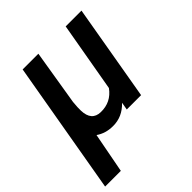

<svg xmlns="http://www.w3.org/2000/svg" viewBox="-216 -660 995 995"><g transform="rotate(-45 281.0 -162.5)"><path d="M225.1 -528.3 175.3 -224.6Q171.4 -183.1 172.4 -163.6Q174.8 -86.9 239.7 -85.4Q314 -83.5 357.9 -144L425.3 -528.3H541L449.7 0H344.7L352.1 -42Q301.3 11.7 232.9 10.7Q180.2 10.7 140.1 -17.1L98.1 203.1H-17.1L109.9 -528.3Z"/></g></svg>

Font: Roboto Medium
Style: Italic
Weight: 500
Italic angle: -12°
Designer: Google
Version: Version 2.134; 2016